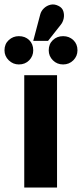

<svg xmlns="http://www.w3.org/2000/svg" viewBox="-69 -835 365 855"><path d="M79 -611Q79 -639 61 -656.5Q43 -674 15 -674Q-11 -674 -30 -656.5Q-49 -639 -49 -611Q-49 -585 -30 -566.5Q-11 -548 15 -548Q43 -548 61 -566.5Q79 -585 79 -611ZM276 -611Q276 -639 257.5 -656.5Q239 -674 212 -674Q185 -674 166.5 -656.5Q148 -639 148 -611Q148 -585 166.5 -566.5Q185 -548 212 -548Q239 -548 257.5 -566.5Q276 -585 276 -611ZM201 -724Q211 -736 214.5 -752.5Q218 -769 213 -785Q208 -801 191 -809Q173 -818 156 -814Q139 -810 126.5 -798Q114 -786 110 -770L79 -653H145ZM39 0H185V-500H39Z"/></svg>

Font: Advent Pro ExtraBold
Style: Regular
Weight: 800
Designer: VivaRado, Andreas Kalpakidis
Foundry: VivaRado, Andreas Kalpakidis
Version: Version 3.000